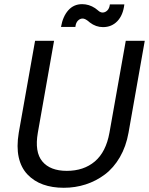

<svg xmlns="http://www.w3.org/2000/svg" viewBox="-20 -892 715 919"><path d="M69.8 -256.8 147.9 -696.8H238.8L161.1 -256.8Q145 -164.6 182.6 -119.4Q220.2 -74.2 299.8 -74.2Q380.9 -74.2 434.1 -119.4Q487.3 -164.6 503.9 -256.8L582 -696.8H672.9L595.2 -256.8Q583.5 -190.9 553.7 -139.6Q523.9 -88.4 481.9 -56.9Q439.9 -25.4 390.1 -9.3Q340.3 6.8 285.2 6.8Q230 6.8 186.3 -8.8Q142.6 -24.4 111.6 -56.9Q80.6 -89.4 69.6 -139.2Q58.6 -189 69.8 -256.8ZM340.8 -763.2H272Q280.8 -813.5 306.9 -842.8Q333 -872.1 373 -872.1Q406.2 -872.1 435.1 -853Q439 -850.1 444.6 -845.7Q450.2 -841.3 453.4 -838.6Q456.5 -835.9 461.4 -834Q466.3 -832 471.2 -832Q483.4 -832 493.7 -842Q503.9 -852.1 505.9 -871.1H575.2Q569.3 -819.8 542 -791Q514.6 -762.2 473.1 -762.2Q439 -762.2 410.2 -784.2Q409.2 -785.2 405.3 -788.3Q401.4 -791.5 400.1 -792.5Q398.9 -793.5 395.5 -795.7Q392.1 -797.9 390.4 -798.8Q388.7 -799.8 385.7 -801Q382.8 -802.2 380.4 -802.7Q377.9 -803.2 375 -803.2Q362.8 -803.2 352.8 -793Q342.8 -782.7 340.8 -763.2Z"/></svg>

Font: SVN-Poppins
Style: Italic
Weight: 400
Italic angle: -10°
Designer: Ninad Kale (Devanagari), Jonny Pinhorn (Latin)
Foundry: Indian Type Foundry
Version: Version 3.002 2017